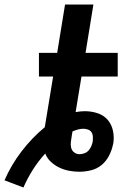

<svg xmlns="http://www.w3.org/2000/svg" viewBox="-82 -755 602 853"><path d="M22 78 -62 46Q-33 -21 13 -81.5Q59 -142 117 -190L154 -415H91V-520H172L207 -735H333L298 -520H441V-415H280L254 -257Q265 -259 275 -260Q285 -261 295 -261Q324 -261 351.5 -252Q379 -243 396.5 -222.5Q414 -202 420 -173.5Q426 -145 421 -116L420 -113Q415 -88 402.5 -63.5Q390 -39 369.5 -22Q349 -5 322.5 1.5Q296 8 271 8Q247 8 224 3.5Q201 -1 180.5 -11Q160 -21 143.5 -36.5Q127 -52 119 -73Q88 -39 64 -1Q40 37 22 78ZM271 -70Q282 -70 293 -74Q304 -78 311.5 -86.5Q319 -95 323.5 -105.5Q328 -116 330 -126Q331 -137 330.5 -148Q330 -159 324.5 -167.5Q319 -176 308.5 -179.5Q298 -183 288 -183Q276 -183 263.5 -179.5Q251 -176 240 -171L237 -153Q235 -139 233 -125.5Q231 -112 234 -99Q237 -86 247.5 -78Q258 -70 271 -70Z"/></svg>

Font: Iosevka Curly Extrabold
Style: Italic
Weight: 800
Italic angle: -9°
Monospace: yes
Designer: Belleve Invis
Foundry: Belleve Invis
Version: Version 22.1.2; ttfautohint (v1.8.4)